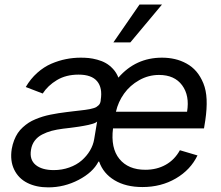

<svg xmlns="http://www.w3.org/2000/svg" viewBox="-20 -804 965 837"><path d="M600.9 11.4Q528.4 11.4 479.2 -18.3Q430 -47.9 412.3 -99.4H409.1Q385.3 -52.6 322.8 -19.9Q260.3 12.8 190.3 12.8Q138.1 12.8 99.4 -6.6Q60.7 -25.9 41.9 -64.5Q23.1 -103 31.2 -154.8Q34.8 -175.1 41.7 -192.8Q48.7 -210.6 57.7 -224.1Q66.8 -237.6 79.5 -249.1Q92.3 -260.7 105.1 -269Q117.9 -277.3 134.8 -284.3Q151.6 -291.2 166.5 -295.8Q181.5 -300.4 200.6 -304.3Q219.8 -308.2 235.1 -310.5Q250.4 -312.9 269.9 -315.3Q283.7 -317.1 301.1 -319.1Q318.5 -321 328.7 -322.3Q338.8 -323.5 351.6 -325.1Q364.3 -326.7 371.4 -328.3Q378.6 -329.9 386.9 -332.2Q395.2 -334.5 399.9 -337.4Q404.5 -340.2 408.9 -344.3Q413.4 -348.4 415.7 -353.3Q418 -358.3 419 -365.1V-367.9Q427.6 -420.8 403.4 -449.8Q379.3 -478.7 322.4 -478.7Q267.8 -478.7 228.2 -454.9Q188.6 -431.1 166.2 -396.3L92.3 -424.7Q113.3 -460.6 142.4 -486.5Q171.5 -512.4 203.8 -526.3Q236.2 -540.1 267.8 -546.3Q299.4 -552.6 332.4 -552.6Q350.1 -552.6 366.7 -551Q383.2 -549.4 403.8 -543.9Q424.4 -538.4 440.9 -529.1Q457.4 -519.9 472.7 -503.6Q487.9 -487.2 496.1 -465.6Q571.7 -552.6 686.1 -552.6Q715.6 -552.6 742 -546.5Q768.5 -540.5 793.1 -527Q817.8 -513.5 835.9 -492.4Q854 -471.2 866.5 -440.9Q878.9 -410.5 880.7 -370.6Q882.5 -330.6 875 -279.8L869.3 -244.3H472.7Q462 -158.4 500.5 -111.2Q539.1 -63.9 613.6 -63.9Q663.4 -63.9 702.2 -85.6Q741.1 -107.2 764.2 -149.1L840.9 -126.4Q810.7 -63.6 746.6 -26.1Q682.5 11.4 600.9 11.4ZM214.5 -62.5Q250.4 -62.5 282.1 -73.9Q313.9 -85.2 335.9 -104.4Q358 -123.6 372.2 -147.5Q386.4 -171.5 390.6 -197.4L403.4 -274.1Q400.6 -271.3 395.2 -268.6Q389.9 -266 381.6 -263.7Q373.2 -261.4 365.2 -259.4Q357.2 -257.5 345.5 -255.5Q333.8 -253.6 325.6 -252.1Q317.5 -250.7 304.5 -249.1Q291.5 -247.5 285.7 -246.6Q279.8 -245.7 267.9 -244.5Q256 -243.3 254.3 -242.9Q226.6 -239.3 205.3 -233.7Q183.9 -228 163.9 -217.7Q143.8 -207.4 131.2 -190.5Q118.6 -173.7 115.1 -150.6Q108 -108 135.3 -85.2Q162.6 -62.5 214.5 -62.5ZM485.4 -316.8H795.5Q807.2 -387.1 774 -432.2Q740.8 -477.3 673.3 -477.3Q627.1 -477.3 586.8 -454.5Q546.5 -431.8 520.8 -395.8Q495 -359.7 485.4 -316.8ZM474.4 -619.3 588.1 -784.1H686.1L548.3 -619.3Z"/></svg>

Font: Karasuma Gothic
Style: Italic
Weight: 400
Italic angle: -9.39999°
Designer: Rasmus Andersson / Ryoko Nishizuka
Foundry: Genbu
Version: Version 1.00